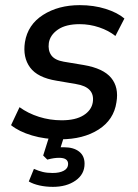

<svg xmlns="http://www.w3.org/2000/svg" viewBox="-20 -533 538 747"><path d="M215 9Q155 9 104.5 -6Q54 -21 23 -46L56 -116Q89 -92 131.5 -78.5Q174 -65 220 -65Q274 -65 305 -84.5Q336 -104 341 -135Q350 -194 276 -206L200 -219Q126 -231 97 -270.5Q68 -310 77 -369Q88 -437 147.5 -475Q207 -513 290 -513Q345 -513 391 -498.5Q437 -484 464 -461L429 -393Q403 -414 366 -426.5Q329 -439 290 -439Q236 -439 205.5 -418Q175 -397 170 -366Q166 -337 179.5 -318Q193 -299 228 -293L306 -280Q382 -267 412.5 -230Q443 -193 433 -135Q423 -67 363.5 -29Q304 9 215 9ZM186 194Q158 194 133.5 188.5Q109 183 92 173L112 124Q130 132 146.5 136Q163 140 185 140Q212 140 228.5 131Q245 122 245 105Q245 81 210 81Q200 81 189.5 82.5Q179 84 164 88L148 72L177 -20H235L216 40Q223 40 230 40Q266 40 287.5 56.5Q309 73 309 104Q309 145 274 169.5Q239 194 186 194Z"/></svg>

Font: Mulish SemiBold
Style: Italic
Weight: 600
Italic angle: -9°
Designer: Vernon Adams
Foundry: Vernon Adams
Version: Version 3.603; ttfautohint (v1.8.3)